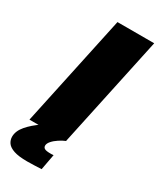

<svg xmlns="http://www.w3.org/2000/svg" viewBox="-243 -758 853 1028"><g transform="rotate(30 183.5 -244.0)"><path d="M14 0 161 -688H388L241 0ZM115 200Q62 200 32.5 190Q3 180 -9 163Q-21 146 -21 125Q-21 90 8 56Q37 22 84 -10L243 0Q223 8 202.5 21.5Q182 35 169 50Q156 65 156 78Q156 90 166 95.5Q176 101 202 101Q205 101 209.5 101Q214 101 221 100L203 197Q184 198 158.5 199Q133 200 115 200Z"/></g></svg>

Font: Saira Expanded ExtraBold
Style: Italic
Weight: 800
Width: 7
Italic angle: -12°
Designer: Hector Gatti with collaboration of the Omnibus-Type team
Foundry: Omnibus-Type
Version: Version 1.101